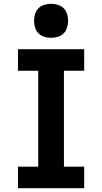

<svg xmlns="http://www.w3.org/2000/svg" viewBox="-20 -995 540 1015"><path d="M75 0V-114H182V-621H75V-735H425V-621H318V-114H425V0ZM250 -795Q232 -795 214 -800.5Q196 -806 183.5 -818.5Q171 -831 165.5 -849Q160 -867 160 -885Q160 -903 165.5 -921Q171 -939 183.5 -951.5Q196 -964 214 -969.5Q232 -975 250 -975Q268 -975 286 -969.5Q304 -964 316.5 -951.5Q329 -939 334.5 -921Q340 -903 340 -885Q340 -867 334.5 -849Q329 -831 316.5 -818.5Q304 -806 286 -800.5Q268 -795 250 -795Z"/></svg>

Font: Iosevka Slab Heavy
Style: Regular
Weight: 900
Monospace: yes
Designer: Belleve Invis
Foundry: Belleve Invis
Version: Version 11.1.0; ttfautohint (v1.8.3)